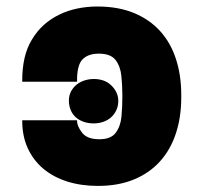

<svg xmlns="http://www.w3.org/2000/svg" viewBox="-20 -573 638 602"><path d="M49.7 -196H221.6Q221.2 -177.6 237.6 -156.6Q253.6 -136.4 291.2 -136.4Q327.8 -136.4 342.7 -156.6Q358 -177.2 360.8 -207Q362.2 -222.3 362.9 -237.2Q363.6 -252.1 363.6 -267V-275.6Q363.6 -306.1 360.4 -335.9Q357.2 -365.8 342 -385.3Q326.7 -404.8 289.8 -404.8Q256.7 -404.8 239 -387.1Q220.9 -369 221.6 -316.8H49.7Q49 -399.1 80.3 -449.2Q95.9 -475.5 117.5 -494.9Q139.2 -514.2 165.5 -527Q191.8 -539.8 222.1 -546.2Q252.5 -552.6 285.5 -552.6Q350.5 -552.6 399.7 -532.3Q448.9 -512.1 481.9 -475.7Q514.9 -439.3 531.6 -388.3Q548.3 -337.4 548.3 -275.6V-267Q548.3 -206 531.6 -155Q514.9 -104 481.9 -67.3Q448.9 -30.5 400 -10.3Q351.2 9.9 286.9 9.9Q234.4 9.9 190.7 -3.9Q147 -17.8 115.6 -44.2Q84.2 -70.7 66.8 -108.8Q49.4 -147 49.7 -196ZM274.1 -325.3Q290.5 -325.3 304.3 -320.5Q318.2 -315.7 329.2 -305Q351.2 -283.4 350.9 -255.7Q350.5 -239.3 344.3 -226.6Q338.1 -213.8 327.8 -204.7Q317.5 -195.7 303.6 -190.9Q289.8 -186.1 274.1 -186.1Q256.4 -186.1 242 -191.2Q227.6 -196.4 217.5 -205.4Q207.4 -214.5 201.9 -227.5Q196.4 -240.4 196 -255.7Q195.7 -272.4 202.1 -285.2Q208.5 -297.9 219.5 -307Q230.5 -316.1 244.7 -320.7Q258.9 -325.3 274.1 -325.3Z"/></svg>

Font: Inter P Black
Style: Regular
Weight: 900
Designer: Rasmus Andersson
Foundry: rsms
Version: Version 3.018;git-588b23468